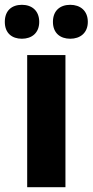

<svg xmlns="http://www.w3.org/2000/svg" viewBox="-46 -871 385 798"><path d="M-26 -780C-26 -733 4 -710 45 -710C86 -710 117 -734 117 -780C117 -827 86 -851 45 -851C4 -851 -26 -828 -26 -780ZM174 -780C174 -734 204 -710 246 -710C287 -710 319 -734 319 -780C319 -827 287 -851 246 -851C205 -851 174 -828 174 -780ZM226 -93V-642H67V-93Z"/></svg>

Font: Noto Sans Kannada UI SemiCondensed ExtraBold
Style: Regular
Weight: 800
Width: 4
Designer: Jelle Bosma - Monotype Design Team
Foundry: Monotype Imaging Inc.
Version: Version 2.005